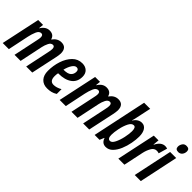

<svg xmlns="http://www.w3.org/2000/svg" viewBox="91 -1639 2527 2527"><g transform="rotate(45 1355.0 -375.0)"><path d="M107 0 168 -292Q180 -349 201.5 -400Q223 -451 262 -451Q295 -451 295 -406Q295 -383 285 -341L213 0H326L394 -324Q403 -368 423.5 -409.5Q444 -451 479 -451Q511 -451 511 -405Q511 -381 501 -337L430 0H543L621 -365Q625 -386 628.5 -407Q632 -428 632 -444Q632 -554 534 -554Q462 -554 413 -485H410Q392 -554 314 -554Q243 -554 196 -477H193L200 -544H109L-7 0Z M970 -29V-118Q909 -83 855 -83Q784 -83 784 -175Q784 -205 790 -234H798Q914 -234 982.5 -284Q1051 -334 1051 -429Q1051 -488 1016 -520.5Q981 -553 924 -553Q843 -553 787 -496Q731 -439 701.5 -350Q672 -261 672 -162Q672 -81 713.5 -35.5Q755 10 827 10Q866 10 901 1.5Q936 -7 970 -29ZM907 -463Q947 -463 947 -418Q947 -374 916.5 -345.5Q886 -317 809 -317H806Q823 -384 850 -423.5Q877 -463 907 -463Z M1167 0 1228 -292Q1240 -349 1261.5 -400Q1283 -451 1322 -451Q1355 -451 1355 -406Q1355 -383 1345 -341L1273 0H1386L1454 -324Q1463 -368 1483.5 -409.5Q1504 -451 1539 -451Q1571 -451 1571 -405Q1571 -381 1561 -337L1490 0H1603L1681 -365Q1685 -386 1688.5 -407Q1692 -428 1692 -444Q1692 -554 1594 -554Q1522 -554 1473 -485H1470Q1452 -554 1374 -554Q1303 -554 1256 -477H1253L1260 -544H1169L1053 0Z M2135 -399Q2135 -472 2107.5 -513Q2080 -554 2032 -554Q1965 -554 1917 -482H1915Q1922 -503 1927 -522Q1932 -541 1934 -554L1978 -760H1865L1704 0H1795L1822 -63H1825Q1849 10 1917 10Q1973 10 2014 -32Q2055 -74 2082 -138.5Q2109 -203 2122 -273Q2135 -343 2135 -399ZM1858 -157Q1858 -205 1872.5 -275.5Q1887 -346 1914 -400.5Q1941 -455 1980 -455Q2018 -455 2018 -382Q2018 -333 2003 -263Q1988 -193 1961.5 -139.5Q1935 -86 1902 -86Q1858 -86 1858 -157Z M2258 0 2317 -279Q2329 -335 2356 -383.5Q2383 -432 2430 -432Q2451 -432 2471 -425L2506 -547Q2484 -554 2466 -554Q2392 -554 2345 -459H2341L2349 -544H2261L2145 0Z M2717 -706Q2717 -754 2663 -754Q2624 -754 2605.5 -725.5Q2587 -697 2587 -667Q2587 -618 2641 -618Q2675 -618 2696 -643.5Q2717 -669 2717 -706ZM2563 0 2678 -544H2565L2450 0Z"/></g></svg>

Font: Noto Sans Display Condensed
Style: Bold Italic
Weight: 700
Width: 3
Designer: Monotype Design team
Foundry: Monotype Imaging Inc.
Version: 1.000